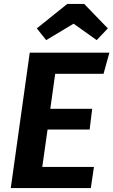

<svg xmlns="http://www.w3.org/2000/svg" viewBox="-20 -961 579 981"><path d="M509 -584H262L237 -405H451L438 -299H223L196 -108H460L444 0H35L132 -692H539ZM168 -816 324 -941H410L531 -816L474 -756L356 -840L216 -756Z"/></svg>

Font: Fira Sans SemiBold
Style: Italic
Weight: 600
Italic angle: -8°
Designer: bBox Type GmbH & Carrois Corporate GbR & Edenspiekermann AG
Foundry: bBox Type GmbH & Carrois Corporate GbR & Edenspiekermann AG
Version: Version 4.301